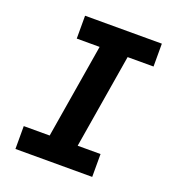

<svg xmlns="http://www.w3.org/2000/svg" viewBox="-133 -841 866 947"><g transform="rotate(20 300.0 -367.5)"><path d="M54 0V-120H190L272 -615H152V-735H555V-615H419L337 -120H457V0Z"/></g></svg>

Font: Iosevka SS04 Hv Ex Obl
Style: Regular
Weight: 900
Width: 7
Italic angle: -9°
Monospace: yes
Designer: Belleve Invis
Foundry: Belleve Invis
Version: Version 19.0.0; ttfautohint (v1.8.4)